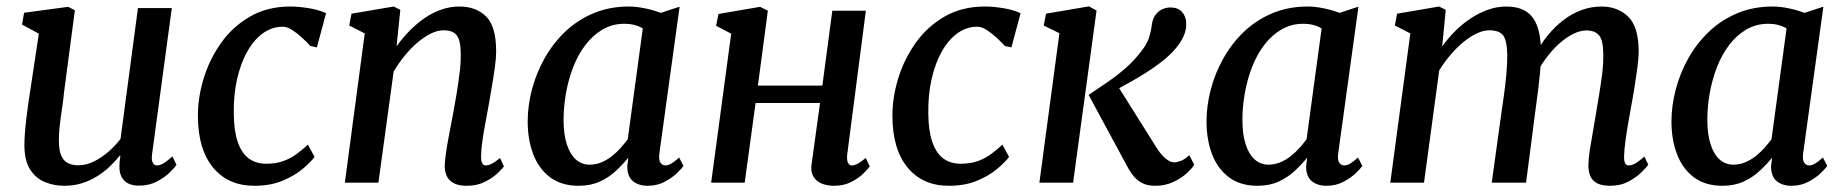

<svg xmlns="http://www.w3.org/2000/svg" viewBox="-20 -588 5938 618"><path d="M187 10Q153.5 10 124.5 -2Q95.5 -14 77.2 -42Q59 -70 58.5 -119.5Q58.5 -136.5 60 -157.5Q61.5 -178.5 64.2 -201.8Q67 -225 70.2 -248.5Q73.5 -272 77 -294L105 -479.5L51 -509L57.5 -547L199.5 -566L221 -555L186 -290Q184 -268.5 181 -247.8Q178 -227 175.2 -207.5Q172.5 -188 171 -170Q169.5 -152 169.5 -136.5Q169.5 -105 177 -87.5Q184.5 -70 198.5 -63Q212.5 -56 232.5 -56Q257.5 -56 282.8 -68.5Q308 -81 330 -100.5Q352 -120 368 -141L424 -562H533L469.5 -92Q467 -73 471.8 -64.2Q476.5 -55.5 485 -55.5Q494.5 -55.5 505.8 -62Q517 -68.5 535 -84.5L548 -57.5Q543.5 -50 527.2 -33.8Q511 -17.5 485.5 -4Q460 9.5 428 9.5Q395.5 9.5 379.8 -7Q364 -23.5 364.5 -51Q364.5 -53 364.5 -57Q364.5 -61 365 -66Q365.5 -71 366.2 -76.5Q367 -82 367.5 -86.5L366 -87.5Q351.5 -69.5 333.5 -52.2Q315.5 -35 293.2 -21Q271 -7 244.5 1.5Q218 10 187 10Z M798.5 10Q714.5 10 666 -48.5Q617.5 -107 617 -213.5Q616.5 -272.5 635.2 -334.5Q654 -396.5 691.2 -449.2Q728.5 -502 784.5 -534.5Q840.5 -567 914.5 -567Q942.5 -567 975 -561.5Q1007.5 -556 1029.5 -545.5L1000 -435.5L979 -440Q966.5 -453.5 951 -467.8Q935.5 -482 919.8 -492Q904 -502 890 -502Q856.5 -502 827.5 -481.8Q798.5 -461.5 777 -424Q755.5 -386.5 743.5 -335.2Q731.5 -284 732.5 -222Q733 -167 745.2 -131.2Q757.5 -95.5 780.5 -78.2Q803.5 -61 836.5 -61Q867 -61 890.2 -69Q913.5 -77 933 -91Q952.5 -105 971 -122.5L992.5 -83Q980 -66 953.8 -44Q927.5 -22 888.8 -6Q850 10 798.5 10Z M1256.5 -439Q1275.5 -465.5 1298.2 -488.8Q1321 -512 1346.8 -529.8Q1372.5 -547.5 1400.8 -557.2Q1429 -567 1458.5 -567Q1512 -567 1544.5 -535.2Q1577 -503.5 1577 -422Q1577 -402 1572.8 -371Q1568.5 -340 1562.8 -307Q1557 -274 1552.5 -247Q1548 -221.5 1542.5 -193Q1537 -164.5 1533 -136.8Q1529 -109 1528.5 -87Q1528 -70 1532 -62.8Q1536 -55.5 1543 -55.5Q1552 -55.5 1563 -61Q1574 -66.5 1589.5 -79.5L1602 -52.5Q1598 -46 1582 -30.8Q1566 -15.5 1540.8 -2.8Q1515.5 10 1482.5 10Q1455.5 10 1439.8 1.2Q1424 -7.5 1417.5 -22.5Q1411 -37.5 1411.5 -58Q1412.5 -72.5 1415 -91.8Q1417.5 -111 1421.5 -133Q1425.5 -155 1429.8 -177.2Q1434 -199.5 1438 -220Q1441.5 -241 1446 -265.2Q1450.5 -289.5 1454.2 -315Q1458 -340.5 1460.8 -365.2Q1463.5 -390 1463 -412Q1463 -443 1457.5 -459.8Q1452 -476.5 1439.8 -483.5Q1427.5 -490.5 1407 -490.5Q1388 -490.5 1366.5 -479.8Q1345 -469 1323.5 -450.8Q1302 -432.5 1282.2 -408.2Q1262.5 -384 1247 -357.5L1198 0H1090L1154 -480.5L1104 -506L1111.5 -544L1247 -567L1268.5 -556.5Z M2102.5 -95.5Q2099.5 -72.5 2106 -64Q2112.5 -55.5 2121.5 -55.5Q2130.5 -55.5 2140.8 -61.5Q2151 -67.5 2166 -81L2180 -54Q2175.5 -47 2159.8 -31.5Q2144 -16 2119.5 -3Q2095 10 2064.5 10Q2035.5 10 2017.2 -5Q1999 -20 1999 -53L2002.5 -80.5Q1985 -59 1962.5 -38Q1940 -17 1910.5 -3.5Q1881 10 1842.5 10Q1787 10 1750.5 -17.5Q1714 -45 1696.2 -92Q1678.5 -139 1678.5 -197Q1678.5 -247.5 1692.2 -300Q1706 -352.5 1732.8 -400.2Q1759.5 -448 1799 -485.8Q1838.5 -523.5 1890 -545.2Q1941.5 -567 2004.5 -567Q2028.5 -567 2057 -561Q2085.5 -555 2106.5 -546.5L2167.5 -566.5ZM2049 -496.5Q2036.5 -504 2021.5 -507.8Q2006.5 -511.5 1990.5 -511.5Q1951 -511.5 1919.5 -493Q1888 -474.5 1864.2 -443.2Q1840.5 -412 1825 -372Q1809.5 -332 1801.8 -288.2Q1794 -244.5 1794 -202Q1794 -155.5 1804.5 -123.2Q1815 -91 1833.8 -74.5Q1852.5 -58 1877.5 -58Q1898.5 -58 1916.5 -65.8Q1934.5 -73.5 1950 -85.8Q1965.5 -98 1978 -112.2Q1990.5 -126.5 2000.5 -139.5Z M2707 -91Q2705 -72.5 2709.5 -64Q2714 -55.5 2721.5 -55.5Q2730 -55.5 2740.2 -60.8Q2750.5 -66 2766.5 -79.5L2779.5 -52.5Q2775 -45.5 2759.8 -30.2Q2744.5 -15 2720.2 -2.5Q2696 10 2665.5 10Q2641.5 10 2624 2.5Q2606.5 -5 2597.8 -20.2Q2589 -35.5 2592 -57.5L2619.5 -256.5H2412L2377 0H2269L2333.5 -479.5L2285 -505L2292.5 -543L2426.5 -566L2451.5 -553.5L2419.5 -312.5H2627L2659 -553.5H2767Z M3034 10Q2950 10 2901.5 -48.5Q2853 -107 2852.5 -213.5Q2852 -272.5 2870.8 -334.5Q2889.5 -396.5 2926.8 -449.2Q2964 -502 3020 -534.5Q3076 -567 3150 -567Q3178 -567 3210.5 -561.5Q3243 -556 3265 -545.5L3235.5 -435.5L3214.5 -440Q3202 -453.5 3186.5 -467.8Q3171 -482 3155.2 -492Q3139.5 -502 3125.5 -502Q3092 -502 3063 -481.8Q3034 -461.5 3012.5 -424Q2991 -386.5 2979 -335.2Q2967 -284 2968 -222Q2968.5 -167 2980.8 -131.2Q2993 -95.5 3016 -78.2Q3039 -61 3072 -61Q3102.5 -61 3125.8 -69Q3149 -77 3168.5 -91Q3188 -105 3206.5 -122.5L3228 -83Q3215.5 -66 3189.2 -44Q3163 -22 3124.2 -6Q3085.5 10 3034 10Z M3325.5 0 3390 -481 3339.5 -506 3347 -544 3485 -567.5 3509.5 -554 3434 0ZM3698.5 10Q3674.5 10 3658 2Q3641.5 -6 3630.5 -19Q3619.5 -32 3611.5 -46.5L3484 -282.5Q3516.5 -304 3546.8 -325Q3577 -346 3603.5 -369.2Q3630 -392.5 3651.5 -420.5Q3672 -446 3678.5 -467Q3685 -488 3687 -505.5Q3689.5 -526.5 3698.8 -539.5Q3708 -552.5 3721 -558.2Q3734 -564 3747 -564Q3771.5 -564 3784.5 -549.8Q3797.5 -535.5 3798 -514Q3799 -495 3792.2 -477.8Q3785.5 -460.5 3774 -444.5Q3756 -419.5 3727.5 -396.2Q3699 -373 3667 -353Q3635 -333 3606.2 -317.2Q3577.5 -301.5 3559 -291.5L3567 -328.5L3704 -110.5Q3717 -90 3731.8 -77.8Q3746.5 -65.5 3759 -65.5Q3768.5 -65.5 3781 -70.2Q3793.5 -75 3808 -88.5L3824 -57.5Q3816 -45 3798.5 -29.2Q3781 -13.5 3755.5 -1.8Q3730 10 3698.5 10Z M4287.5 -95.5Q4284.5 -72.5 4291 -64Q4297.5 -55.5 4306.5 -55.5Q4315.5 -55.5 4325.8 -61.5Q4336 -67.5 4351 -81L4365 -54Q4360.5 -47 4344.8 -31.5Q4329 -16 4304.5 -3Q4280 10 4249.5 10Q4220.5 10 4202.2 -5Q4184 -20 4184 -53L4187.5 -80.5Q4170 -59 4147.5 -38Q4125 -17 4095.5 -3.5Q4066 10 4027.5 10Q3972 10 3935.5 -17.5Q3899 -45 3881.2 -92Q3863.5 -139 3863.5 -197Q3863.5 -247.5 3877.2 -300Q3891 -352.5 3917.8 -400.2Q3944.5 -448 3984 -485.8Q4023.5 -523.5 4075 -545.2Q4126.5 -567 4189.5 -567Q4213.5 -567 4242 -561Q4270.5 -555 4291.5 -546.5L4352.5 -566.5ZM4234 -496.5Q4221.5 -504 4206.5 -507.8Q4191.5 -511.5 4175.5 -511.5Q4136 -511.5 4104.5 -493Q4073 -474.5 4049.2 -443.2Q4025.5 -412 4010 -372Q3994.5 -332 3986.8 -288.2Q3979 -244.5 3979 -202Q3979 -155.5 3989.5 -123.2Q4000 -91 4018.8 -74.5Q4037.5 -58 4062.5 -58Q4083.5 -58 4101.5 -65.8Q4119.5 -73.5 4135 -85.8Q4150.5 -98 4163 -112.2Q4175.5 -126.5 4185.5 -139.5Z M4633.5 -556.5 4622 -438.5Q4640.5 -464.5 4664 -488Q4687.5 -511.5 4714.5 -529.2Q4741.5 -547 4770.2 -557Q4799 -567 4828.5 -567Q4865 -567 4889.2 -553Q4913.5 -539 4926.2 -508.2Q4939 -477.5 4940 -427.5Q4940 -422 4940 -415.8Q4940 -409.5 4939.5 -403.2Q4939 -397 4938.5 -390L4921.5 -412.5Q4939 -446 4962 -474.2Q4985 -502.5 5012.5 -523.5Q5040 -544.5 5071 -555.8Q5102 -567 5135 -567Q5187.5 -567 5221 -534Q5254.5 -501 5254.5 -421.5Q5254.5 -402 5250.5 -371.5Q5246.5 -341 5241.2 -308Q5236 -275 5230.5 -247Q5226 -221.5 5221 -193Q5216 -164.5 5212.2 -136.8Q5208.5 -109 5207.5 -87Q5207 -70 5210.8 -62.8Q5214.5 -55.5 5222 -55.5Q5232.5 -55.5 5243.8 -62Q5255 -68.5 5273 -84L5285.5 -57.5Q5280.5 -50.5 5264.2 -34.2Q5248 -18 5222.2 -4Q5196.5 10 5162.5 10Q5135 10 5119.5 1.2Q5104 -7.5 5098.2 -22.8Q5092.5 -38 5092.5 -57Q5093 -77 5097.2 -104.8Q5101.5 -132.5 5107 -163Q5112.5 -193.5 5117 -222Q5121.5 -249 5127 -282.2Q5132.5 -315.5 5136.8 -349Q5141 -382.5 5140.5 -412Q5140.5 -458 5127.2 -474Q5114 -490 5086.5 -490Q5066 -490 5043 -478.5Q5020 -467 4997.2 -446.2Q4974.5 -425.5 4954.5 -398.2Q4934.5 -371 4920.5 -338.5L4940 -403Q4939.5 -379.5 4936.8 -352.2Q4934 -325 4930.8 -297.8Q4927.5 -270.5 4924 -246.5L4892 0H4781.5L4812 -220Q4816 -248 4820.8 -281.5Q4825.5 -315 4828.5 -348.5Q4831.5 -382 4831.5 -410.5Q4830.5 -459 4817.8 -474.8Q4805 -490.5 4773 -490.5Q4755 -490.5 4733.5 -480.5Q4712 -470.5 4690.2 -452.5Q4668.5 -434.5 4648.5 -411Q4628.5 -387.5 4612.5 -361.5L4563.5 0H4455L4519.5 -480.5L4469.5 -506L4477 -544L4612 -567Z M5784 -95.5Q5781 -72.5 5787.5 -64Q5794 -55.5 5803 -55.5Q5812 -55.5 5822.2 -61.5Q5832.5 -67.5 5847.5 -81L5861.5 -54Q5857 -47 5841.2 -31.5Q5825.5 -16 5801 -3Q5776.5 10 5746 10Q5717 10 5698.8 -5Q5680.5 -20 5680.5 -53L5684 -80.5Q5666.5 -59 5644 -38Q5621.5 -17 5592 -3.5Q5562.5 10 5524 10Q5468.5 10 5432 -17.5Q5395.5 -45 5377.8 -92Q5360 -139 5360 -197Q5360 -247.5 5373.8 -300Q5387.5 -352.5 5414.2 -400.2Q5441 -448 5480.5 -485.8Q5520 -523.5 5571.5 -545.2Q5623 -567 5686 -567Q5710 -567 5738.5 -561Q5767 -555 5788 -546.5L5849 -566.5ZM5730.5 -496.5Q5718 -504 5703 -507.8Q5688 -511.5 5672 -511.5Q5632.5 -511.5 5601 -493Q5569.5 -474.5 5545.8 -443.2Q5522 -412 5506.5 -372Q5491 -332 5483.2 -288.2Q5475.5 -244.5 5475.5 -202Q5475.5 -155.5 5486 -123.2Q5496.5 -91 5515.2 -74.5Q5534 -58 5559 -58Q5580 -58 5598 -65.8Q5616 -73.5 5631.5 -85.8Q5647 -98 5659.5 -112.2Q5672 -126.5 5682 -139.5Z"/></svg>

Font: Merriweather 20pt Medium
Style: Italic
Weight: 500
Italic angle: -7.8°
Version: Version 2.101